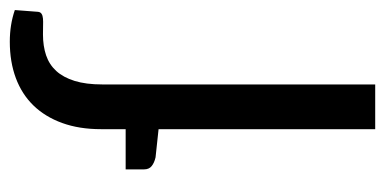

<svg xmlns="http://www.w3.org/2000/svg" viewBox="-212 -554 767 382"><g transform="rotate(-90 171.0 -363.5)"><path d="M104.5 -545.5Q104.5 -589 116.8 -622.8Q129 -656.5 151.5 -679.8Q174 -703 206.2 -715Q238.5 -727 278.5 -727Q312.5 -727 341.5 -717L338 -671Q337.5 -666 334 -663.8Q330.5 -661.5 324.5 -661Q318.5 -660.5 310.5 -660.8Q302.5 -661 293 -661Q270 -661 251.5 -654.8Q233 -648.5 220.2 -634.5Q207.5 -620.5 200.5 -598Q193.5 -575.5 193.5 -543V0H104.5V-431L48.5 -437Q37.5 -439.5 31 -444.8Q24.5 -450 24.5 -460V-496.5H104.5Z"/></g></svg>

Font: Lato-Regular
Style: Regular
Weight: 400
Designer: Lukasz Dziedzic with Adam Twardoch and Botio Nikoltchev
Foundry: tyPoland Lukasz Dziedzic
Version: Version 2.015; 2015-08-06; http://www.latofonts.com/